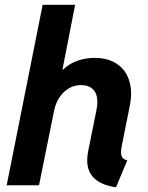

<svg xmlns="http://www.w3.org/2000/svg" viewBox="-20 -772 616 800"><path d="M343.3 -104.5Q343.3 -122.6 347.7 -143.6L382.3 -315.4Q385.7 -332 385.7 -347.2Q385.7 -381.8 367.4 -399.7Q349.1 -417.5 318.4 -417.5Q276.4 -417.5 245.4 -387.5Q214.4 -357.4 204.6 -307.1L142.6 0H7.8L157.7 -752H293L240.2 -481.9H242.7Q268.1 -506.3 302 -518.6Q335.9 -530.8 374 -530.8Q423.3 -530.8 457.8 -511.5Q492.2 -492.2 509.3 -458.3Q526.4 -424.3 526.4 -381.3Q526.4 -361.3 521.5 -334.5L487.3 -164.1Q484.4 -147.9 484.4 -137.2Q484.4 -122.1 490.5 -114.7Q496.6 -107.4 510.3 -104L463.4 8.3Q343.3 -8.8 343.3 -104.5Z"/></svg>

Font: Reddit Sans Fudge
Style: Bold
Weight: 700
Italic angle: -11.25°
Designer: Stephen Hutchings
Version: Version 1.013